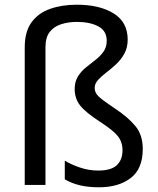

<svg xmlns="http://www.w3.org/2000/svg" viewBox="-20 -785 671 815"><path d="M522 -617Q522 -583 508 -557.5Q494 -532 473 -512.5Q452 -493 431 -477Q410 -461 396 -445.5Q382 -430 382 -412Q382 -399 388.5 -388Q395 -377 414 -362.5Q433 -348 470 -323Q524 -287 555 -249.5Q586 -212 586 -153Q586 -68 534.5 -29Q483 10 400 10Q353 10 317 1Q281 -8 255 -24V-103Q281 -87 319 -74Q357 -61 397 -61Q452 -61 476 -84Q500 -107 500 -147Q500 -183 479.5 -208Q459 -233 406 -267Q343 -308 320 -337.5Q297 -367 297 -407Q297 -438 310.5 -460Q324 -482 344.5 -498.5Q365 -515 385.5 -531Q406 -547 419.5 -566Q433 -585 433 -612Q433 -654 397.5 -673Q362 -692 306 -692Q271 -692 240.5 -682.5Q210 -673 191.5 -650Q173 -627 173 -584V0H85V-584Q85 -651 114 -690.5Q143 -730 193 -747.5Q243 -765 306 -765Q403 -765 462.5 -728Q522 -691 522 -617Z"/></svg>

Font: Noto Sans Osmanya
Style: Regular
Weight: 400
Designer: Monotype Design Team
Foundry: Monotype Imaging Inc.
Version: Version 2.001; ttfautohint (v1.8.4.7-5d5b)